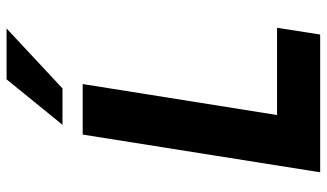

<svg xmlns="http://www.w3.org/2000/svg" viewBox="-220 -750 971 570"><g transform="rotate(-90 265.0 -465.5)"><path d="M38 0 150 -705H300L208 -128H467L447 0ZM179 -765 314 -931H465L287 -765Z"/></g></svg>

Font: Nunito Sans 7pt Condensed ExtraBold
Style: Italic
Weight: 800
Width: 3
Italic angle: -9°
Designer: Vernon Adams
Foundry: Vernon Adams
Version: Version 3.101;gftools[0.9.27]